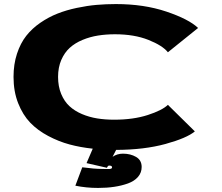

<svg xmlns="http://www.w3.org/2000/svg" viewBox="-20 -726 1090 944"><path d="M506 99 508 93.5Q506 96.5 506 99L405.5 76L436 5Q375 -1.5 322 -15.8Q269 -30 217 -57.5Q165 -85 128.5 -123Q92 -161 69.2 -218.8Q46.5 -276.5 46.5 -348Q46.5 -410 63.5 -461.8Q80.5 -513.5 109 -549.8Q137.5 -586 178.2 -614Q219 -642 262.8 -659.2Q306.5 -676.5 357.8 -687.2Q409 -698 455 -702Q501 -706 550 -706Q688 -706 798 -669Q908 -632 954 -588.5L805.5 -469Q779.5 -502 709.8 -529.8Q640 -557.5 545.5 -557.5Q501 -557.5 461.8 -551.2Q422.5 -545 385.8 -529.8Q349 -514.5 323 -491Q297 -467.5 281.2 -431Q265.5 -394.5 265.5 -348Q265.5 -301 280.8 -264.2Q296 -227.5 321.5 -204Q347 -180.5 383 -165.2Q419 -150 457.8 -143.8Q496.5 -137.5 541 -137.5Q635.5 -137.5 706.5 -160.5Q777.5 -183.5 805.5 -210.5L938 -80Q898.5 -47 793.8 -18.2Q689 10.5 551 11L533.5 45Q556 29.5 584.5 29.5Q621.5 29.5 649 45.5Q676.5 61.5 676.5 95Q676.5 123 658.5 143.8Q640.5 164.5 609.5 175.8Q578.5 187 541.8 192.5Q505 198 462.5 198Q403.5 198 350.5 187L384.5 96.5Q443 104.5 481 104.5Q486.5 104.5 493.8 104.8Q501 105 505.2 105Q509.5 105 514.2 105Q519 105 521.8 104.5Q524.5 104 526.8 103Q529 102 530 100.5Q531 99 531 96.5Q531 88 515.5 88Q513.5 88 509.5 92Z"/></svg>

Font: League Mono Extended ExtraBold
Style: Regular
Weight: 800
Width: 9
Designer: Tyler Finck
Foundry: The League of Moveable Type / Tyler Finck
Version: Version 2.210